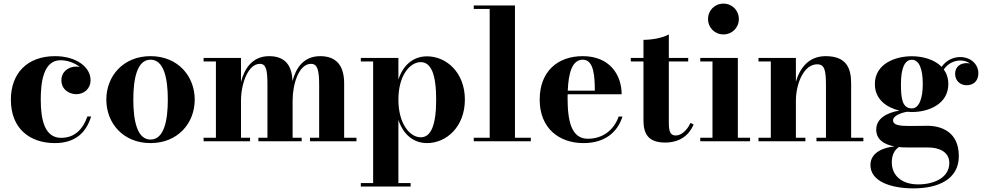

<svg xmlns="http://www.w3.org/2000/svg" viewBox="-20 -780 5440 1060"><path d="M483 -137H462.5C438.5 -69 394.5 -19 317.5 -19C228 -19 205 -115.5 205 -230C205 -324 218.5 -447.5 314.5 -447.5C350 -447.5 391 -434 420.5 -410.5C414 -411.5 407.5 -412.5 401 -412.5C358 -412.5 319 -384.5 319 -337C319 -284.5 363.5 -260 401 -260C444 -260 480 -289.5 480 -338C480 -409.5 401 -470 284 -470C128 -470 40 -372.5 40 -230C40 -67.5 147 10 283 10C396.5 10 457 -49.5 483 -137Z M567 -230C567 -100 660 10 811 10C962 10 1055 -100 1055 -230C1055 -360 962 -470 811 -470C660 -470 567 -360 567 -230ZM716 -230C716 -349 738 -450.5 811 -450.5C884.5 -450.5 906.5 -349 906.5 -230C906.5 -111 884.5 -9.5 811 -9.5C738 -9.5 716 -111 716 -230Z M1104 -19.5V0H1360.5V-19.5H1310.5V-225C1310.5 -317.5 1349.5 -427.5 1414.5 -427.5C1450 -427.5 1456.5 -393 1456.5 -309V-19.5H1406.5V0H1645.5V-19.5H1595.5V-225C1595.5 -317.5 1630.5 -427.5 1697 -427.5C1733 -427.5 1742 -393 1742 -309V-19.5H1691.5V0H1948V-19.5H1880V-319.5C1880 -406.5 1846 -470 1748 -470C1656 -470 1613.5 -404.5 1595 -332.5C1592 -412.5 1559 -470 1466 -470C1373.5 -470 1329.5 -401.5 1310.5 -327.5V-460H1104V-440.5H1172V-19.5Z M1972 230.5V250H2247V230.5H2179.5V-118.5C2205.5 -39 2261.5 10 2337.5 10C2444.5 10 2546.5 -80 2546.5 -230C2546.5 -380 2444.5 -469 2337.5 -469C2261 -469 2205.5 -420.5 2179.5 -341V-460H1972V-440.5H2040V230.5ZM2179.5 -230C2179.5 -365 2244 -437 2303 -437C2359 -437 2388 -372 2388 -230C2388 -88 2359 -22 2303 -22C2244 -22 2179.5 -94.5 2179.5 -230Z M2595.5 -19.5V0H2910.5V-19.5H2823V-750H2595.5V-730.5H2683.5V-19.5Z M3416.5 -136.5H3395.5C3370.5 -65 3310.5 -14 3225.5 -14C3134.5 -14 3113.5 -111 3113.5 -240C3113.5 -246.5 3113.5 -253 3114 -259.5H3412C3412 -368.5 3344.5 -470 3197.5 -470C3058 -470 2959.5 -385 2959.5 -230C2959.5 -75 3063 10 3202 10C3322 10 3390.5 -53 3416.5 -136.5ZM3197.5 -450.5C3259 -450.5 3263.5 -359 3264 -279.5H3114.5C3118.5 -375.5 3138 -450.5 3197.5 -450.5Z M3809.5 -92.5 3792 -101.5C3772.5 -59 3740.5 -32 3711 -32C3683 -32 3672.5 -50.5 3672.5 -100.5V-440.5H3779.5V-460H3672.5V-590C3637.5 -570 3577.5 -560 3532.5 -560V-460H3462.5V-440.5H3532.5V-116C3532.5 -46.5 3554.5 7 3651.5 7C3734 7 3784 -33.5 3809.5 -92.5Z M3889 -675C3889 -627 3926 -590 3974 -590C4022 -590 4059 -627 4059 -675C4059 -723 4022 -760 3974 -760C3926 -760 3889 -723 3889 -675ZM3846 -19.5V0H4121V-19.5H4053.5V-460H3846V-440.5H3913.5V-19.5Z M4167.5 -19.5V0H4426.5V-19.5H4374V-223.5C4374 -315 4416 -425 4491.5 -425C4533 -425 4540 -391 4540 -307V-19.5H4487.5V0H4746.5V-19.5H4679V-319.5C4679 -406.5 4651 -470 4538 -470C4443.5 -470 4395.5 -402.5 4374 -329V-460H4167.5V-440.5H4235.5V-19.5Z M4817.5 -64.5C4817.5 -13 4855.5 17 4918.5 28.5C4868.5 32.5 4785.5 56.5 4785.5 131C4785.5 223 4901 260 5023.5 260C5156.5 260 5273.5 212 5273.5 82C5273.5 -53.5 5175 -85.5 5100 -85.5C5071.5 -85.5 5035.5 -84.5 5000.5 -84.5C4946 -84.5 4910.5 -89 4910.5 -116C4910.5 -140 4951.5 -156.5 4987.5 -163C4996.5 -162 5005.5 -161.5 5014 -161.5C5107.5 -161.5 5215.5 -205.5 5215.5 -316C5215.5 -348.5 5206 -375 5190.5 -396.5C5216.5 -434.5 5254 -446 5282 -446C5303.5 -446 5321.5 -439.5 5335 -429C5328.5 -430.5 5322 -431.5 5316 -431.5C5284.5 -431.5 5253 -413.5 5253 -372.5C5253 -332 5283.5 -309.5 5316 -309.5C5348.5 -309.5 5381.5 -327 5381.5 -377C5381.5 -420 5344.5 -465 5280.5 -465C5248 -465 5206.5 -451 5178.5 -411C5139 -452 5073.5 -469.5 5014 -469.5C4920.5 -469.5 4810 -426.5 4810 -316C4810 -232 4873.5 -187 4945 -169.5C4876 -157.5 4817.5 -126 4817.5 -64.5ZM4954 -316C4954 -397.5 4972.5 -450 5014 -450C5055.5 -450 5074.5 -397.5 5074.5 -316C5074.5 -239.5 5055.5 -181.5 5014 -181.5C4960 -181.5 4954 -239.5 4954 -316ZM4903.5 117C4903.5 77 4917 49 4942.5 32C4956.5 33.5 4971.5 34 4987 34H5102C5167 34 5221 59.5 5221 120C5221 201 5136.5 238 5049.5 238C4951.5 238 4903.5 183 4903.5 117Z"/></svg>

Font: Bodoni* 11pt
Style: Bold
Weight: 700
Version: Version 2.3